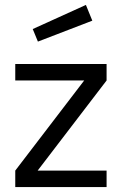

<svg xmlns="http://www.w3.org/2000/svg" viewBox="-20 -760 495 780"><path d="M42 -500H413V-433L133 -67H413V0H42V-67L322 -433H42ZM113 -642 329 -740 355 -676 134 -591Z"/></svg>

Font: Titillium Web
Style: Regular
Weight: 400
Version: Version 1.002;PS 57.000;hotconv 1.0.70;makeotf.lib2.5.55311